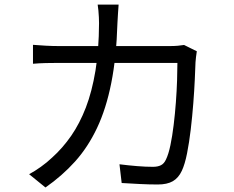

<svg xmlns="http://www.w3.org/2000/svg" viewBox="-20 -807 1040 854"><path d="M507.6 -786.6Q506.2 -769.8 504.8 -746.6Q503.4 -723.4 502.4 -705.4Q497.8 -552.3 474.9 -437.7Q452.1 -323.1 411.6 -237.7Q371.2 -152.3 313.7 -88.4Q256.1 -24.5 182.2 26.9L109.5 -32.2Q133.5 -44.8 161.4 -64.7Q189.3 -84.6 211.7 -106Q258.7 -148.2 296.6 -202.9Q334.5 -257.7 361.9 -328.7Q389.2 -399.8 404.6 -492.5Q419.9 -585.1 420.5 -703.6Q420.5 -715.2 419.8 -730.1Q419.1 -744.9 417.7 -760.1Q416.4 -775.2 414.4 -786.6ZM855.4 -579Q853.4 -566.4 851.8 -553.1Q850.2 -539.9 849.6 -530.1Q848.6 -501.6 846.4 -452.9Q844.2 -404.2 839.7 -346.4Q835.2 -288.6 828.4 -231Q821.6 -173.4 812 -124.9Q802.4 -76.4 788.8 -47.4Q774 -15.6 748.7 -1Q723.5 13.6 681.7 13.6Q644.2 13.6 602.1 11.5Q559.9 9.4 521.2 7L511.4 -76.3Q551.9 -71.2 590.2 -68.1Q628.5 -65 660.2 -65Q681.9 -65 696 -72.2Q710 -79.3 718.3 -97.7Q729.5 -120.8 738 -161.1Q746.4 -201.4 752.4 -251Q758.5 -300.6 762.3 -351.9Q766.1 -403.2 767.6 -449Q769.1 -494.8 769.1 -527.2H242.1Q212.4 -527.2 183.1 -526.5Q153.8 -525.8 126.7 -523.4V-607.6Q153.1 -605.5 183 -603.8Q212.9 -602.1 241.5 -602.1H735.3Q755.5 -602.1 770.9 -603.5Q786.3 -604.8 798.7 -607Z"/></svg>

Font: Noto Sans SC Thin
Style: Regular
Weight: 100
Designer: Ryoko NISHIZUKA 西塚涼子 (kana, bopomofo & ideographs); Paul D. Hunt (Latin, Greek & Cyrillic); Sandoll Communications 산돌커뮤니
Foundry: Adobe
Version: Version 2.004-H2;hotconv 1.0.118;makeotfexe 2.5.65603